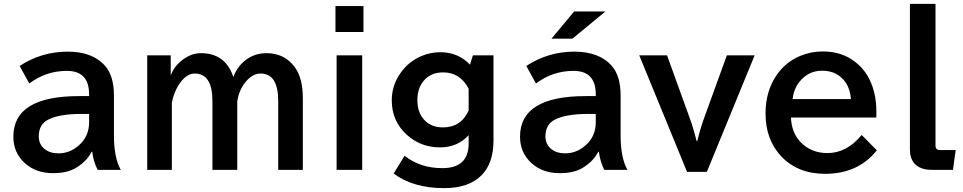

<svg xmlns="http://www.w3.org/2000/svg" viewBox="-20 -850 4960 989"><path d="M439 -355V-364.3Q439 -484.9 324.2 -484.9Q216.8 -484.9 130.9 -419.9L81.1 -510.3Q193.8 -584 328.6 -584Q458.5 -584 522.5 -509.3Q566.9 -458 566.9 -357.9V-151.9Q566.9 -37.6 602.1 24.9H482.9Q461.9 -15.6 455.1 -67.9H451.7Q426.8 -19 371.6 14.6Q326.7 42 252.9 42Q165.5 42 108.4 -9.3Q48.8 -63 48.8 -146Q48.8 -355 386.7 -355ZM439 -263.2H399.9Q285.6 -263.2 228.5 -233.9Q179.7 -209 179.7 -147.9Q179.7 -106.9 209 -83Q236.8 -60.1 281.2 -60.1Q340.3 -60.1 387.2 -102.1Q439 -147.9 439 -220.2Z M859.4 -564.9V-460.9Q875.5 -505.4 913.1 -536.1Q961.9 -576.2 1015.1 -576.2Q1141.1 -576.2 1182.1 -453.1Q1197.3 -495.1 1225.1 -522.9Q1278.3 -576.2 1353 -576.2Q1445.8 -576.2 1499 -503.4Q1540 -447.3 1540 -342.8V24.9H1413.1V-329.1Q1413.1 -471.2 1322.3 -471.2Q1278.8 -471.2 1242.2 -424.3Q1211.4 -384.8 1202.1 -330.1V24.9H1074.2V-329.1Q1074.2 -471.2 983.4 -471.2Q948.2 -471.2 917 -435.1Q879.9 -391.6 865.2 -320.8V24.9H738.3V-564.9Z M1708 -818.8H1852.1V-685.1H1708ZM1713.9 -564.9H1845.7V24.9H1713.9Z M2522 -564.9V-126Q2522 -9.3 2460 53.2Q2394.5 119.1 2267.6 119.1Q2108.4 119.1 2007.8 43.9L2064 -47.9Q2144 16.1 2258.3 16.1Q2394 16.1 2394 -110.8V-153.8Q2336.4 -90.8 2247.1 -90.8Q2147.9 -90.8 2077.1 -154.3Q1998 -224.6 1998 -333.5Q1998 -409.7 2042.5 -473.1Q2085 -534.2 2153.8 -562.5Q2199.2 -581.1 2248 -581.1Q2339.8 -581.1 2400.9 -517.1L2416 -564.9ZM2394 -393.1Q2350.1 -477.1 2262.7 -477.1Q2198.7 -477.1 2163.1 -434.6Q2129.9 -395.5 2129.9 -334Q2129.9 -272.9 2163.1 -234.9Q2198.7 -193.8 2261.7 -193.8Q2355 -193.8 2394 -280.8Z M2937.5 -791H3098.6L2928.7 -650.9H2820.8ZM3048.8 -355V-364.3Q3048.8 -484.9 2934.1 -484.9Q2826.7 -484.9 2740.7 -419.9L2690.9 -510.3Q2803.7 -584 2938.5 -584Q3068.4 -584 3132.3 -509.3Q3176.8 -458 3176.8 -357.9V-151.9Q3176.8 -37.6 3211.9 24.9H3092.8Q3071.8 -15.6 3064.9 -67.9H3061.5Q3036.6 -19 2981.4 14.6Q2936.5 42 2862.8 42Q2775.4 42 2718.3 -9.3Q2658.7 -63 2658.7 -146Q2658.7 -355 2996.6 -355ZM3048.8 -263.2H3009.8Q2895.5 -263.2 2838.4 -233.9Q2789.6 -209 2789.6 -147.9Q2789.6 -106.9 2818.8 -83Q2846.7 -60.1 2891.1 -60.1Q2950.2 -60.1 2997.1 -102.1Q3048.8 -147.9 3048.8 -220.2Z M3272.9 -564.9H3416L3531.7 -244.6Q3552.2 -189 3567.9 -124H3571.8Q3586.4 -185.5 3607.9 -244.6L3724.1 -564.9H3867.2L3621.1 35.2H3519Z M4494.1 -244.6H4054.2Q4057.6 -167 4103 -118.7Q4157.7 -61.5 4242.2 -61.5Q4341.8 -61.5 4418.5 -154.8L4496.6 -75.7Q4400.4 45.4 4230 45.4Q4090.3 45.4 4004.9 -43.9Q3923.3 -129.9 3923.3 -265.6Q3923.3 -376 3976.6 -457.5Q4023.9 -529.8 4103 -562.5Q4157.2 -585 4218.8 -585Q4316.9 -585 4386.2 -530.3Q4458 -474.6 4482.9 -374.5Q4494.1 -329.1 4494.1 -278.8ZM4363.3 -339.8Q4359.4 -390.1 4336.9 -423.8Q4294.4 -485.8 4214.8 -485.8Q4143.6 -485.8 4097.7 -428.2Q4069.3 -392.6 4062.5 -339.8Z M4667 -830.1H4798.8V-100.1Q4798.8 -77.1 4821.8 -77.1H4902.8L4888.7 24.9H4777.8Q4739.3 24.9 4713.9 10.7Q4667 -14.6 4667 -80.1Z"/></svg>

Font: FORM UDPGothic
Style: Bold
Weight: 700
Foundry: Pronama LLC
Version: Version 1.051